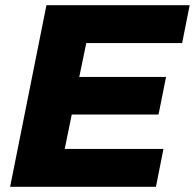

<svg xmlns="http://www.w3.org/2000/svg" viewBox="-20 -720 751 740"><path d="M581 0H19L159 -700H711L682 -554H312.5L285.5 -423.5H620L591 -278.5H256.5L229.5 -146H610Z"/></svg>

Font: Argentum Sans
Style: Bold Italic
Weight: 700
Italic angle: -11°
Designer: Julieta Ulanovsky (font), Cristiano Sobral (main changes and remaster)
Foundry: Julieta Ulanovsky (font), Cristiano Sobral (main changes and remaster)
Version: Version 2.007;June 15, 2022;FontCreator 14.0.0.2814 64-bit; 